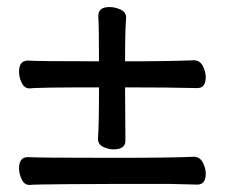

<svg xmlns="http://www.w3.org/2000/svg" viewBox="-20 -527 640 545"><path d="M64 -2Q49 -2 41.5 -18Q34 -34 34 -49Q34 -81 59 -81Q89 -79 301 -79Q467 -79 530 -82Q547 -82 555.5 -66Q564 -50 564 -34Q564 -3 540 -3L459 -5Q83 -5 64 -2ZM302 -103Q288 -103 273 -110Q258 -117 258 -134Q261 -166 261 -279Q83 -279 64 -276Q49 -276 41.5 -292Q34 -308 34 -323Q34 -355 59 -355Q89 -353 261 -353Q261 -452 259 -482Q259 -507 291 -507Q306 -507 322 -500Q338 -493 338 -477Q335 -440 335 -353Q467 -353 530 -356Q547 -356 555.5 -340Q564 -324 564 -308Q564 -277 540 -277Q459 -279 335 -279L336 -128Q336 -103 302 -103Z"/></svg>

Font: LXGW WenKai Medium
Style: Regular
Weight: 500
Designer: LXGW / Fontworks Inc.
Foundry: LXGW / Fontworks Inc.
Version: Version 1.501; October 10, 2024